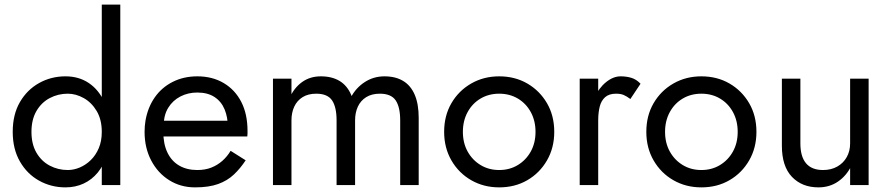

<svg xmlns="http://www.w3.org/2000/svg" viewBox="-20 -800 3850 830"><path d="M420 -780V0H500V-780ZM35 -230Q35 -156 66 -102Q97 -48 149 -19Q201 10 263 10Q306 10 341.5 -6.5Q377 -23 402.5 -54Q428 -85 442 -129.5Q456 -174 456 -230Q456 -305 431.5 -358.5Q407 -412 364 -441Q321 -470 263 -470Q201 -470 149 -441Q97 -412 66 -358.5Q35 -305 35 -230ZM116 -230Q116 -283 137.5 -320Q159 -357 195 -376Q231 -395 273 -395Q308 -395 342 -376Q376 -357 398 -320Q420 -283 420 -230Q420 -190 407 -159.5Q394 -129 372.5 -108Q351 -87 325 -76Q299 -65 273 -65Q231 -65 195 -84Q159 -103 137.5 -140Q116 -177 116 -230Z M666 -210H1049L1029 -278H666ZM965 -250V-230L1049 -210Q1050 -216 1050 -222Q1050 -228 1050 -234Q1050 -307 1023 -359.5Q996 -412 947 -441Q898 -470 833 -470Q774 -470 726.5 -446Q679 -422 649 -379Q619 -336 609 -279Q607 -267 606 -255Q605 -243 605 -230Q605 -161 633.5 -106.5Q662 -52 711.5 -21Q761 10 823 10Q883 10 923 -4.5Q963 -19 991 -45.5Q1019 -72 1042 -107L977 -148Q962 -123 941 -104.5Q920 -86 893.5 -75.5Q867 -65 833 -65Q788 -65 755 -84Q722 -103 704 -140Q686 -177 686 -230L688 -260Q688 -303 707.5 -334.5Q727 -366 760 -383Q793 -400 833 -400Q878 -400 907.5 -380.5Q937 -361 951 -327Q965 -293 965 -250Z M1435 -280V0H1515V-290Q1515 -350 1498 -390Q1481 -430 1448 -450Q1415 -470 1367 -470Q1320 -470 1285.5 -445Q1251 -420 1232.5 -377.5Q1214 -335 1214 -280H1240Q1240 -313 1252 -339Q1264 -365 1288 -380Q1312 -395 1347 -395Q1396 -395 1415.5 -366Q1435 -337 1435 -280ZM1240 -460H1160V0H1240ZM1790 -290Q1790 -350 1773 -390Q1756 -430 1723 -450Q1690 -470 1642 -470Q1595 -470 1556.5 -445Q1518 -420 1496 -377.5Q1474 -335 1474 -280H1515Q1515 -313 1527 -339Q1539 -365 1563 -380Q1587 -395 1622 -395Q1671 -395 1690.5 -366Q1710 -337 1710 -280V0H1790Z M1900 -230Q1900 -161 1931.5 -106.5Q1963 -52 2017 -21Q2071 10 2138 10Q2206 10 2259.5 -21Q2313 -52 2344.5 -106.5Q2376 -161 2376 -230Q2376 -300 2344.5 -354Q2313 -408 2259.5 -439Q2206 -470 2138 -470Q2071 -470 2017 -439Q1963 -408 1931.5 -354Q1900 -300 1900 -230ZM1981 -230Q1981 -278 2001.5 -315.5Q2022 -353 2057.5 -374Q2093 -395 2138 -395Q2183 -395 2218.5 -374Q2254 -353 2274.5 -315.5Q2295 -278 2295 -230Q2295 -182 2274.5 -145Q2254 -108 2218.5 -86.5Q2183 -65 2138 -65Q2093 -65 2057.5 -86.5Q2022 -108 2001.5 -145Q1981 -182 1981 -230Z M2566 -460H2486V0H2566ZM2705 -372 2749 -438Q2731 -457 2709.5 -463.5Q2688 -470 2663 -470Q2631 -470 2600 -445Q2569 -420 2549.5 -377.5Q2530 -335 2530 -280H2566Q2566 -313 2572.5 -339Q2579 -365 2596 -380Q2613 -395 2643 -395Q2663 -395 2676 -389.5Q2689 -384 2705 -372Z M2774 -230Q2774 -161 2805.5 -106.5Q2837 -52 2891 -21Q2945 10 3012 10Q3080 10 3133.5 -21Q3187 -52 3218.5 -106.5Q3250 -161 3250 -230Q3250 -300 3218.5 -354Q3187 -408 3133.5 -439Q3080 -470 3012 -470Q2945 -470 2891 -439Q2837 -408 2805.5 -354Q2774 -300 2774 -230ZM2855 -230Q2855 -278 2875.5 -315.5Q2896 -353 2931.5 -374Q2967 -395 3012 -395Q3057 -395 3092.5 -374Q3128 -353 3148.5 -315.5Q3169 -278 3169 -230Q3169 -182 3148.5 -145Q3128 -108 3092.5 -86.5Q3057 -65 3012 -65Q2967 -65 2931.5 -86.5Q2896 -108 2875.5 -145Q2855 -182 2855 -230Z M3655 0H3735V-460H3655ZM3440 -180V-460H3360V-170Q3360 -81 3403.5 -35.5Q3447 10 3518 10Q3566 10 3602.5 -15Q3639 -40 3660 -82.5Q3681 -125 3681 -180H3655Q3655 -147 3640.5 -121Q3626 -95 3599.5 -80Q3573 -65 3538 -65Q3489 -65 3464.5 -94Q3440 -123 3440 -180Z"/></svg>

Font: Jost* Book
Style: Regular
Weight: 400
Version: Version 3.000